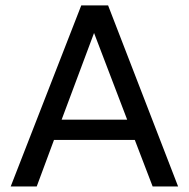

<svg xmlns="http://www.w3.org/2000/svg" viewBox="-20 -670 678 690"><path d="M620 0H528.5L464.5 -167H174L112 0H18.5L272 -650.5H368.5ZM318 -551.5 201.5 -240H437Z"/></svg>

Font: Overused Grotesk
Style: Regular
Weight: 450
Version: Version 0.004